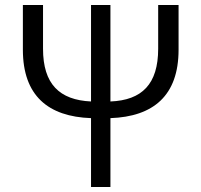

<svg xmlns="http://www.w3.org/2000/svg" viewBox="-20 -752 810 772"><path d="M346 0H424V-277C596 -283 698 -367 698 -552V-732H616V-556C616 -414 551 -349 424 -344V-732H346V-344C219 -350 153 -414 153 -556V-732H72V-552C72 -367 174 -283 346 -277Z"/></svg>

Font: Noto Sans KR DemiLight
Style: Regular
Weight: 350
Designer: Ryoko NISHIZUKA 西塚涼子 (kana, bopomofo & ideographs); Paul D. Hunt (Latin, Greek & Cyrillic); Sandoll Communications 산돌커뮤니
Foundry: Adobe
Version: Version 2.004;hotconv 1.0.118;makeotfexe 2.5.65603